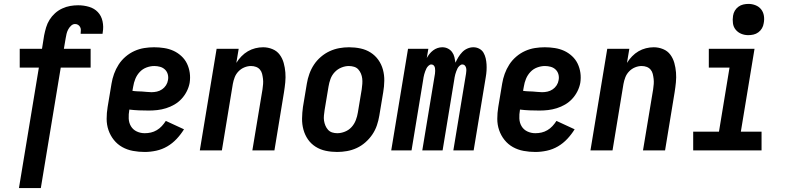

<svg xmlns="http://www.w3.org/2000/svg" viewBox="-20 -770 4040 983"><path d="M77 193 179 -424H81V-520H195L206 -589Q210 -609 216 -629.5Q222 -650 233.5 -668.5Q245 -687 261.5 -702Q278 -717 298.5 -726.5Q319 -736 339.5 -739.5Q360 -743 380 -743Q409 -743 436 -735Q463 -727 481 -708Q499 -689 505 -661Q511 -633 506 -605L505 -597H393V-600Q394 -608 394 -616.5Q394 -625 390 -632Q386 -639 379.5 -643Q373 -647 364 -647Q353 -647 343.5 -638Q334 -629 328.5 -618Q323 -607 320.5 -596Q318 -585 316 -573L307 -520H444V-424H291L189 193Z M721 8Q690 8 660.5 2.5Q631 -3 606 -17Q581 -31 563 -53.5Q545 -76 535.5 -103.5Q526 -131 526 -161.5Q526 -192 531 -222L551 -342Q555 -367 564 -392Q573 -417 587.5 -439.5Q602 -462 623 -480Q644 -498 668.5 -509Q693 -520 718.5 -524Q744 -528 769 -528Q795 -528 820.5 -524Q846 -520 868 -510Q890 -500 908.5 -483Q927 -466 937.5 -444Q948 -422 951.5 -397Q955 -372 951 -346Q947 -324 936.5 -303Q926 -282 910 -264.5Q894 -247 873.5 -235Q853 -223 830.5 -216Q808 -209 786 -206.5Q764 -204 742 -204Q716 -204 691.5 -205Q667 -206 642 -209V-207Q638 -185 639 -163Q640 -141 650.5 -123.5Q661 -106 680 -97Q699 -88 721 -88Q737 -88 752.5 -91.5Q768 -95 782.5 -103.5Q797 -112 808.5 -124.5Q820 -137 829 -151L922 -108Q906 -82 884.5 -59Q863 -36 836.5 -20.5Q810 -5 780 1.5Q750 8 721 8ZM755 -298Q769 -298 783 -301Q797 -304 809.5 -312.5Q822 -321 830 -333.5Q838 -346 840 -360Q843 -375 839 -389.5Q835 -404 824.5 -414Q814 -424 799.5 -428Q785 -432 770 -432Q750 -432 730 -424.5Q710 -417 695.5 -401.5Q681 -386 673 -366.5Q665 -347 662 -327L658 -305Q670 -303 682.5 -302.5Q695 -302 707 -301.5Q719 -301 731 -299.5Q743 -298 755 -298Z M1003 0 1089 -520H1202L1190 -448Q1201 -466 1216 -481.5Q1231 -497 1249 -507.5Q1267 -518 1287 -523Q1307 -528 1327 -528Q1352 -528 1375 -518.5Q1398 -509 1412 -490Q1426 -471 1432.5 -447.5Q1439 -424 1441 -399Q1443 -374 1440.5 -348.5Q1438 -323 1434 -298L1385 0H1272L1324 -313Q1326 -327 1327 -340Q1328 -353 1326.5 -366Q1325 -379 1322 -391.5Q1319 -404 1311 -413.5Q1303 -423 1291 -427.5Q1279 -432 1265 -432Q1248 -432 1231 -425Q1214 -418 1201 -404.5Q1188 -391 1181.5 -374Q1175 -357 1172 -340L1116 0Z M1706 8Q1676 8 1647.5 2Q1619 -4 1595.5 -19Q1572 -34 1556.5 -56.5Q1541 -79 1533.5 -106.5Q1526 -134 1526.5 -163.5Q1527 -193 1531 -222L1551 -342Q1555 -367 1564 -392Q1573 -417 1587.5 -439Q1602 -461 1623 -479Q1644 -497 1668 -508Q1692 -519 1717 -523.5Q1742 -528 1767 -528Q1797 -528 1825.5 -522Q1854 -516 1877.5 -501Q1901 -486 1917 -463.5Q1933 -441 1940.5 -413.5Q1948 -386 1947.5 -356.5Q1947 -327 1942 -298L1922 -178Q1918 -153 1909.5 -128Q1901 -103 1886 -81Q1871 -59 1850.5 -41Q1830 -23 1806 -12Q1782 -1 1756.5 3.5Q1731 8 1706 8ZM1707 -88Q1726 -88 1746 -96Q1766 -104 1780 -119.5Q1794 -135 1801.5 -154.5Q1809 -174 1812 -193L1832 -313Q1834 -327 1835 -341Q1836 -355 1834.5 -368Q1833 -381 1828 -393Q1823 -405 1814.5 -414.5Q1806 -424 1793 -428Q1780 -432 1766 -432Q1747 -432 1727.5 -424Q1708 -416 1693.5 -400.5Q1679 -385 1672 -365.5Q1665 -346 1662 -327L1642 -207Q1640 -193 1638.5 -179Q1637 -165 1639 -152Q1641 -139 1646 -127Q1651 -115 1659.5 -105.5Q1668 -96 1680.5 -92Q1693 -88 1707 -88Z M1983 0 2069 -520H2173L2165 -473Q2171 -484 2179 -494Q2187 -504 2197.5 -512Q2208 -520 2220 -524Q2232 -528 2244 -528H2245Q2260 -528 2273 -521.5Q2286 -515 2294.5 -503.5Q2303 -492 2306.5 -477.5Q2310 -463 2312 -449Q2318 -463 2326.5 -477Q2335 -491 2346.5 -503Q2358 -515 2373 -521.5Q2388 -528 2403 -528H2404Q2420 -528 2434 -520.5Q2448 -513 2455.5 -500Q2463 -487 2466.5 -472Q2470 -457 2471 -441Q2472 -425 2471 -408.5Q2470 -392 2467 -375L2405 0H2301L2366 -393Q2367 -400 2367.5 -407.5Q2368 -415 2366.5 -422Q2365 -429 2360 -434.5Q2355 -440 2347 -440Q2340 -440 2333 -433.5Q2326 -427 2322.5 -420Q2319 -413 2316 -405Q2313 -397 2311 -389.5Q2309 -382 2307.5 -374Q2306 -366 2305 -358L2246 0H2142L2207 -393Q2208 -400 2208 -407.5Q2208 -415 2207 -422Q2206 -429 2201 -434.5Q2196 -440 2188 -440Q2181 -440 2174 -433.5Q2167 -427 2163.5 -420Q2160 -413 2157 -405Q2154 -397 2152 -389.5Q2150 -382 2148.5 -374Q2147 -366 2146 -358L2087 0Z M2721 8Q2690 8 2660.5 2.5Q2631 -3 2606 -17Q2581 -31 2563 -53.5Q2545 -76 2535.5 -103.5Q2526 -131 2526 -161.5Q2526 -192 2531 -222L2551 -342Q2555 -367 2564 -392Q2573 -417 2587.5 -439.5Q2602 -462 2623 -480Q2644 -498 2668.5 -509Q2693 -520 2718.5 -524Q2744 -528 2769 -528Q2795 -528 2820.5 -524Q2846 -520 2868 -510Q2890 -500 2908.5 -483Q2927 -466 2937.5 -444Q2948 -422 2951.5 -397Q2955 -372 2951 -346Q2947 -324 2936.5 -303Q2926 -282 2910 -264.5Q2894 -247 2873.5 -235Q2853 -223 2830.5 -216Q2808 -209 2786 -206.5Q2764 -204 2742 -204Q2716 -204 2691.5 -205Q2667 -206 2642 -209V-207Q2638 -185 2639 -163Q2640 -141 2650.5 -123.5Q2661 -106 2680 -97Q2699 -88 2721 -88Q2737 -88 2752.5 -91.5Q2768 -95 2782.5 -103.5Q2797 -112 2808.5 -124.5Q2820 -137 2829 -151L2922 -108Q2906 -82 2884.5 -59Q2863 -36 2836.5 -20.5Q2810 -5 2780 1.5Q2750 8 2721 8ZM2755 -298Q2769 -298 2783 -301Q2797 -304 2809.5 -312.5Q2822 -321 2830 -333.5Q2838 -346 2840 -360Q2843 -375 2839 -389.5Q2835 -404 2824.5 -414Q2814 -424 2799.5 -428Q2785 -432 2770 -432Q2750 -432 2730 -424.5Q2710 -417 2695.5 -401.5Q2681 -386 2673 -366.5Q2665 -347 2662 -327L2658 -305Q2670 -303 2682.5 -302.5Q2695 -302 2707 -301.5Q2719 -301 2731 -299.5Q2743 -298 2755 -298Z M3003 0 3089 -520H3202L3190 -448Q3201 -466 3216 -481.5Q3231 -497 3249 -507.5Q3267 -518 3287 -523Q3307 -528 3327 -528Q3352 -528 3375 -518.5Q3398 -509 3412 -490Q3426 -471 3432.5 -447.5Q3439 -424 3441 -399Q3443 -374 3440.5 -348.5Q3438 -323 3434 -298L3385 0H3272L3324 -313Q3326 -327 3327 -340Q3328 -353 3326.5 -366Q3325 -379 3322 -391.5Q3319 -404 3311 -413.5Q3303 -423 3291 -427.5Q3279 -432 3265 -432Q3248 -432 3231 -425Q3214 -418 3201 -404.5Q3188 -391 3181.5 -374Q3175 -357 3172 -340L3116 0Z M3529 0V-96H3661L3715 -424H3609V-520H3843L3773 -96H3879V0ZM3811 -590Q3792 -590 3775 -597Q3758 -604 3746.5 -618Q3735 -632 3732.5 -651Q3730 -670 3733 -689Q3735 -703 3742 -715Q3749 -727 3760.5 -735.5Q3772 -744 3785.5 -747Q3799 -750 3812 -750Q3831 -750 3848.5 -743Q3866 -736 3877 -722Q3888 -708 3891 -689Q3894 -670 3890 -651Q3888 -637 3881 -625Q3874 -613 3862.5 -604.5Q3851 -596 3837.5 -593Q3824 -590 3811 -590Z"/></svg>

Font: Iosevka SS18
Style: Bold Italic
Weight: 700
Italic angle: -9°
Monospace: yes
Designer: Belleve Invis
Foundry: Belleve Invis
Version: Version 25.1.1; ttfautohint (v1.8.4)